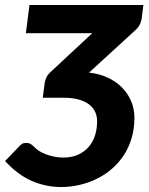

<svg xmlns="http://www.w3.org/2000/svg" viewBox="-30 -745 601 772"><path d="M0 0ZM546.5 -725 540 -672.5Q538.5 -660.5 532.8 -647.8Q527 -635 512.5 -622L328 -453Q370 -448.5 404 -432.5Q438 -416.5 461.5 -392.2Q485 -368 497.8 -337Q510.5 -306 510.5 -271.5Q510.5 -227 499 -188.8Q487.5 -150.5 467 -119.8Q446.5 -89 418.8 -65.2Q391 -41.5 358 -25.5Q325 -9.5 288.8 -1.2Q252.5 7 215 7Q155 7 98.5 -17.2Q42 -41.5 -9.5 -97.5L50 -159.5Q58.5 -168 65 -169.2Q71.5 -170.5 75.5 -170.5Q83 -170.5 89.5 -168Q96 -165.5 107.5 -154.5Q114 -147 125.5 -139.2Q137 -131.5 152.2 -125.5Q167.5 -119.5 185.8 -115.5Q204 -111.5 224 -111.5Q260 -111.5 285.8 -123.8Q311.5 -136 328.2 -156.2Q345 -176.5 352.8 -202.8Q360.5 -229 360.5 -257.5Q360.5 -277.5 352.8 -294.8Q345 -312 328.5 -324.8Q312 -337.5 286.5 -344.8Q261 -352 226 -352H142L150 -413.5Q151.5 -423.5 157.2 -435Q163 -446.5 175.5 -457.5L341 -611.5H74L88.5 -725Z"/></svg>

Font: Lato Heavy
Style: Italic
Weight: 800
Italic angle: -7°
Designer: Lukasz Dziedzic
Foundry: tyPoland Lukasz Dziedzic
Version: Version 2.007; 2014-02-27